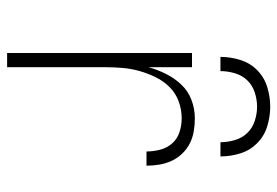

<svg xmlns="http://www.w3.org/2000/svg" viewBox="-140 -640 780 540"><g transform="rotate(90 250.0 -370.0)"><path d="M129 0V-520H169V-398Q176 -423 188 -447Q200 -471 218 -490Q236 -509 261 -518.5Q286 -528 313 -528Q331 -528 349 -525Q367 -522 383 -514Q399 -506 412 -492.5Q425 -479 432.5 -462.5Q440 -446 443 -428Q446 -410 446 -392H406Q406 -411 401 -430.5Q396 -450 383 -464.5Q370 -479 351 -485Q332 -491 313 -491Q288 -491 265 -482.5Q242 -474 225 -457Q208 -440 197 -417.5Q186 -395 179.5 -371.5Q173 -348 171 -324Q169 -300 169 -276V0ZM140 -600Q140 -628 148.5 -655.5Q157 -683 177 -703Q197 -723 224.5 -731.5Q252 -740 280 -740Q308 -740 335.5 -731.5Q363 -723 383 -703Q403 -683 411.5 -655.5Q420 -628 420 -600H380Q380 -620 374 -640.5Q368 -661 354 -675.5Q340 -690 320 -696.5Q300 -703 280 -703Q260 -703 240 -696.5Q220 -690 206 -675.5Q192 -661 186 -640.5Q180 -620 180 -600Z"/></g></svg>

Font: Iosevka SS18 Extralight
Style: Regular
Weight: 200
Monospace: yes
Designer: Belleve Invis
Foundry: Belleve Invis
Version: Version 25.1.1; ttfautohint (v1.8.4)